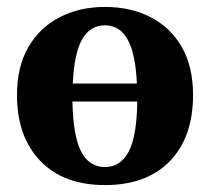

<svg xmlns="http://www.w3.org/2000/svg" viewBox="-20 -519 605 554"><path d="M283 -446Q240 -446 217 -405.5Q194 -365 190 -278H375Q371 -365 348 -405.5Q325 -446 283 -446ZM283 15Q163 15 96 -55Q29 -125 29 -245Q29 -326 61.5 -382.5Q94 -439 151.5 -469Q209 -499 283 -499Q357 -499 414.5 -469.5Q472 -440 504.5 -383.5Q537 -327 537 -245Q537 -123 470 -54Q403 15 283 15ZM283 -37Q328 -37 351.5 -82Q375 -127 376 -226H189Q191 -127 214 -82Q237 -37 283 -37Z"/></svg>

Font: Source Serif Pro
Style: Bold
Weight: 700
Designer: Frank Grießhammer
Foundry: Adobe Systems Incorporated
Version: Version 3.001;hotconv 1.0.111;makeotfexe 2.5.65597